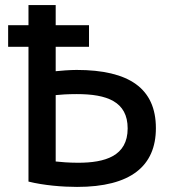

<svg xmlns="http://www.w3.org/2000/svg" viewBox="-20 -721 663 755"><path d="M281 -446C488 -446 593 -373 593 -217C593 -68 494 14 283 14C226 14 152 8 92 -7V-537H12V-622H92V-701H199V-622H330V-537H199V-441C216 -443 257 -446 281 -446ZM282 -351C247 -351 216 -349 199 -347V-86C217 -84 250 -81 287 -81C393 -81 482 -107 482 -216C482 -322 400 -351 282 -351Z"/></svg>

Font: Repo Medium
Style: Regular
Weight: 500
Designer: Stefan Peev
Foundry: Context Ltd
Version: Version 1.502